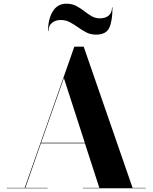

<svg xmlns="http://www.w3.org/2000/svg" viewBox="-20 -1017 824 1037"><path d="M308 -909Q279.5 -909 260.8 -893.5Q242 -878 242 -850H239.5Q239.5 -914 265 -955.5Q290.5 -997 338.5 -997Q368.5 -997 391.5 -985Q414.5 -973 434.2 -957.5Q454 -942 474.2 -930Q494.5 -918 519 -918Q551 -918 568 -933.8Q585 -949.5 585 -977H587.5Q587.5 -906 570.8 -868Q554 -830 498.5 -830Q469.5 -830 446.2 -842Q423 -854 401.5 -869.5Q380 -885 357.5 -897Q335 -909 308 -909ZM17 -2.5H113.5L381.5 -765H432L696 -2.5H767V0H427V-2.5H516.5L438.5 -243H201L117 -2.5H237V0H17ZM325 -595.5 202 -246H438Z"/></svg>

Font: Bodoni* 72pt
Style: Bold
Weight: 700
Version: Version 2.3